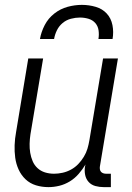

<svg xmlns="http://www.w3.org/2000/svg" viewBox="-20 -760 540 788"><path d="M179 8Q152 8 127.5 0.5Q103 -7 85 -24Q67 -41 56.5 -64Q46 -87 42.5 -112.5Q39 -138 40 -164.5Q41 -191 46 -218L96 -520H157L105 -209Q102 -189 101.5 -170Q101 -151 104 -133Q107 -115 114 -98.5Q121 -82 134 -70Q147 -58 164.5 -52.5Q182 -47 202 -47Q219 -47 237 -51Q255 -55 271.5 -64Q288 -73 301 -86.5Q314 -100 324 -116.5Q334 -133 339 -150Q344 -167 347 -185L403 -520H464L390 -77Q389 -71 390 -65Q391 -59 394.5 -55Q398 -51 403.5 -49Q409 -47 415 -47H435V8H406Q388 8 371.5 3.5Q355 -1 344 -13Q333 -25 329.5 -42Q326 -59 329 -77L331 -85Q319 -65 303 -46.5Q287 -28 266.5 -15.5Q246 -3 223.5 2.5Q201 8 179 8ZM144 -600Q149 -629 163.5 -657Q178 -685 203 -704.5Q228 -724 257.5 -732Q287 -740 316 -740Q345 -740 372.5 -732Q400 -724 418 -704.5Q436 -685 441.5 -657Q447 -629 442 -600H384Q387 -618 384.5 -635.5Q382 -653 371 -665.5Q360 -678 343 -683Q326 -688 308 -688Q290 -688 271 -683Q252 -678 237 -665.5Q222 -653 213.5 -635.5Q205 -618 202 -600Z"/></svg>

Font: Iosevka Term Curly Light
Style: Italic
Weight: 300
Italic angle: -9°
Designer: Belleve Invis
Foundry: Belleve Invis
Version: Version 32.3.0